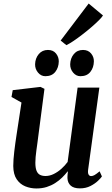

<svg xmlns="http://www.w3.org/2000/svg" viewBox="-20 -1056 635 1086"><path d="M185.5 10Q153 10 123.2 -2Q93.5 -14 74.5 -41.8Q55.5 -69.5 55 -117Q55 -134.5 56.5 -155.5Q58 -176.5 60.8 -199.8Q63.5 -223 66.8 -246.8Q70 -270.5 73.5 -292.5L101.5 -476L45 -507.5L52 -546L209 -564.5L231.5 -553.5L197 -289Q194.5 -268 191.5 -246.5Q188.5 -225 185.8 -205.2Q183 -185.5 181.5 -167.8Q180 -150 180 -136Q180 -107 186.5 -90.5Q193 -74 206 -67.2Q219 -60.5 237.5 -60.5Q261 -60.5 284.2 -72Q307.5 -83.5 327.8 -101.8Q348 -120 362.5 -140L419 -560.5H542L478.5 -96.5Q476 -77.5 481 -68.8Q486 -60 495.5 -60Q504.5 -60 515 -66Q525.5 -72 543.5 -87L556.5 -58Q551.5 -50 534.8 -33.8Q518 -17.5 491.8 -4Q465.5 9.5 432 9.5Q397 9.5 379.8 -6.2Q362.5 -22 361.5 -48.5Q361.5 -51 361.5 -55.2Q361.5 -59.5 362 -64.8Q362.5 -70 363 -75.5Q363.5 -81 364 -85.5L362.5 -86.5Q349 -69 331.5 -51.8Q314 -34.5 292 -20.5Q270 -6.5 243.8 1.8Q217.5 10 185.5 10ZM236.5 -625Q212 -625 195 -645.5Q178 -666 178.5 -692.5Q179.5 -726.5 199.2 -750Q219 -773.5 251 -773.5Q280.5 -773.5 296.5 -753.8Q312.5 -734 312.5 -709Q312 -674 292.8 -649.5Q273.5 -625 236.5 -625ZM435 -625Q410.5 -625 393.5 -645.5Q376.5 -666 377 -692.5Q378 -726.5 397.5 -750Q417 -773.5 449.5 -773.5Q478.5 -773.5 495 -753.8Q511.5 -734 511 -709Q510.5 -674 491.2 -649.5Q472 -625 435 -625ZM323 -826.5 481.5 -1036 562.5 -968.5Q556.5 -958.5 539 -941Q521.5 -923.5 497.5 -902.8Q473.5 -882 447.2 -861.8Q421 -841.5 397 -825.2Q373 -809 355.5 -800.5Z"/></svg>

Font: Merriweather 24pt SemiBold
Style: Italic
Weight: 600
Italic angle: -7.8°
Version: Version 2.101